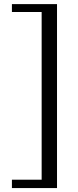

<svg xmlns="http://www.w3.org/2000/svg" viewBox="-20 -725 386 952"><path d="M39.1 207.5V166H186.5V-665.5H39.1V-704.6H262.7V207.5Z"/></svg>

Font: Nuosu SIL
Style: Regular
Weight: 400
Designer: Peter Constable, Alex Kotlar, Peter Martin
Foundry: SIL International
Version: Version 2.300